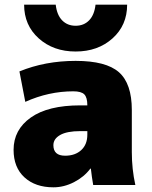

<svg xmlns="http://www.w3.org/2000/svg" viewBox="-20 -790 651 820"><path d="M83 -770H218Q223 -726 245.5 -703Q268 -680 303 -680Q338 -680 360.5 -703Q383 -726 388 -770H523Q523 -682 460.5 -626Q398 -570 303 -570Q208 -570 145.5 -626Q83 -682 83 -770ZM323 -340H353Q353 -374 340 -387Q327 -400 293 -400Q188 -400 88 -355L63 -485Q173 -530 303 -530Q433 -530 488 -481.5Q543 -433 543 -320V-140Q543 -68 558 0H378Q372 -34 368 -70H366Q339 -34 296 -12Q253 10 208 10Q131 10 84.5 -32.5Q38 -75 38 -150Q38 -236 111.5 -288Q185 -340 323 -340ZM208 -170Q208 -125 258 -125Q301 -125 327 -149Q353 -173 353 -215V-230H323Q266 -230 237 -213.5Q208 -197 208 -170Z"/></svg>

Font: M PLUS 1p Black
Style: Regular
Weight: 900
Version: Version 1.061